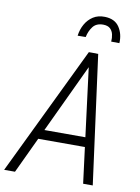

<svg xmlns="http://www.w3.org/2000/svg" viewBox="-129 -981 760 1046"><g transform="rotate(10 250.5 -458.0)"><path d="M341.8 -665 28.8 0H-31.2L312 -711.4H353.5ZM405.8 0 320.8 -668.5 325.7 -710.9H363.8L459 0ZM417.5 -251.5 408.2 -198.7H95.7L105.5 -251.5ZM467.3 -788.6 421.9 -789.1Q423.8 -810.1 419.4 -829.1Q415 -848.1 402.1 -860.1Q389.2 -872.1 364.3 -872.6Q325.7 -873 306.6 -848.1Q287.6 -823.2 280.8 -789.6L236.3 -789.1Q240.7 -824.2 257.1 -853.3Q273.4 -882.3 300.5 -899.7Q327.6 -917 365.2 -916Q420.4 -914.6 445.3 -877Q470.2 -839.4 467.3 -788.6Z"/></g></svg>

Font: Roboto Condensed Light
Style: Italic
Weight: 300
Italic angle: -12°
Designer: Christian Robertson
Foundry: Google
Version: Version 3.0; 2020